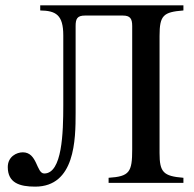

<svg xmlns="http://www.w3.org/2000/svg" viewBox="-20 -682 723 716"><path d="M664 0V-19C589 -25 575 -40 575 -111V-548C575 -625 589 -637 664 -643V-662H130V-643C188 -642 216 -627 216 -550V-290C216 -187 212 -35 145 -35C115 -35 120 -114 65 -114C42 -114 9 -98 9 -59C9 0 53 14 111 14C260 14 262 -161 262 -261V-585C262 -612 268 -624 297 -624H438C465 -624 473 -613 473 -585V-125C473 -40 463 -24 385 -19V0Z"/></svg>

Font: STIXGeneral
Style: Regular
Weight: 400
Designer: MicroPress Inc., with final additions and corrections provided by Coen Hoffman, Elsevier (retired)
Version: Version 1.1.0